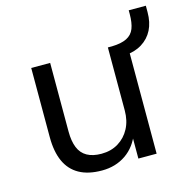

<svg xmlns="http://www.w3.org/2000/svg" viewBox="-95 -710 804 813"><g transform="rotate(-15 307.0 -304.0)"><path d="M255 9Q195 9 155.5 -13Q116 -35 96.5 -78Q77 -121 77 -185V-488H160V-187Q160 -145 171.5 -116.5Q183 -88 208 -74Q233 -60 271 -60Q313 -60 345 -79.5Q377 -99 395 -133Q413 -167 413 -212V-488H496V0H416V-111H426Q405 -53 360 -22Q315 9 255 9ZM474 -437 431 -466V-488Q472 -489 496 -501Q520 -513 529.5 -537.5Q539 -562 539 -601V-617H614V-589Q614 -544 597.5 -511.5Q581 -479 549.5 -459.5Q518 -440 474 -437Z"/></g></svg>

Font: Nunito Sans 11pt
Style: Regular
Weight: 400
Version: Version 3.101;gftools[0.9.27]